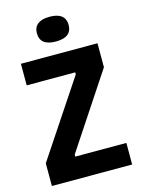

<svg xmlns="http://www.w3.org/2000/svg" viewBox="-127 -932 742 1005"><g transform="rotate(-15 243.5 -429.5)"><path d="M26 0V-123L298 -532V-543H35V-660H450V-530L184 -128V-117H461V0ZM243 -725Q200 -725 178.5 -742Q157 -759 157 -792Q157 -825 179 -842Q201 -859 243 -859Q286 -859 307.5 -842Q329 -825 329 -792Q329 -759 307.5 -742Q286 -725 243 -725Z"/></g></svg>

Font: Bricolage Grotesque 24pt SemiCondensed
Style: Bold
Weight: 700
Width: 4
Designer: Mathieu Triay
Foundry: Atelier Triay
Version: Version 1.001;gftools[0.9.33.dev8+g029e19f]